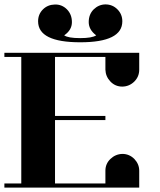

<svg xmlns="http://www.w3.org/2000/svg" viewBox="-20 -856 732 876"><path d="M0 0V-19H77.1V-596.2H0V-615.2H615.2V-538.1Q615.2 -506.3 592.8 -483.9Q569.8 -461.4 538.1 -460.9Q505.9 -460.9 483.9 -483.9Q461.9 -506.8 460.9 -538.1V-596.2H231V-327.1H460.9V-308.1H231V-19H460.9V-77.1Q460.9 -108.9 483.9 -130.9Q506.8 -152.8 538.1 -153.8Q569.8 -153.8 592.8 -130.9Q615.2 -107.4 615.2 -77.1V0ZM153.8 -758.8Q153.8 -791 175.8 -813Q197.3 -834.5 230 -835.4Q262.2 -836.4 285.2 -813.5Q308.1 -790.5 308.1 -754.9Q308.1 -718.8 272.9 -694.8Q290.5 -682.1 345.7 -682.1Q400.4 -682.1 418.9 -694.8Q384.8 -720.2 384.8 -755.4Q384.8 -790.5 407.2 -813Q430.2 -835.4 460.9 -835.9Q493.2 -835.9 515.6 -813.5Q538.1 -791 538.1 -758.8Q538.1 -663.1 346.2 -663.1Q153.8 -663.1 153.8 -758.8Z"/></svg>

Font: Hjet
Style: Regular
Weight: 400
Designer: T. Christopher White
Version: Version 1.2